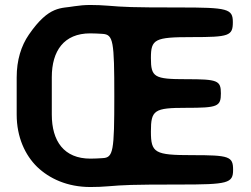

<svg xmlns="http://www.w3.org/2000/svg" viewBox="-20 -741 1008 771"><path d="M342 -721C320 -721 299 -719 279 -716C226 -706 178 -721 96 -602C65 -557 47 -500 47 -430V-281C47 -190 81 -118 129 -71C178 -24 250 10 343 10C368 10 392 9 415 7C477 2 503 0 700 0C896 0 916 -5 916 -59C916 -113 901 -118 751 -118C601 -118 586 -127 586 -213C586 -299 599 -308 727 -308C854 -308 867 -313 867 -366C867 -418 854 -423 727 -423C599 -423 586 -431 586 -508C586 -584 601 -592 751 -592C900 -592 915 -597 915 -652C915 -706 895 -711 699 -711C503 -711 477 -713 415 -718C391 -720 366 -721 342 -721ZM188 -281V-431C188 -537 237 -607 342 -607C359 -607 376 -606 392 -605C435 -602 439 -577 439 -355C439 -133 435 -108 392 -106C376 -105 360 -104 343 -104C237 -104 188 -174 188 -281Z"/></svg>

Font: Asimov Print
Style: A
Weight: 500
Designer: Google
Version: Version 2.000980: 2014